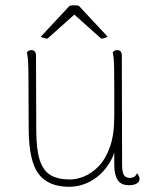

<svg xmlns="http://www.w3.org/2000/svg" viewBox="-20 -704 591 736"><path d="M430 -512Q438 -512 442.5 -506.5Q447 -501 447 -490L448 -72Q448 -44 455 -33Q462 -22 478 -22Q484 -22 492 -25Q500 -28 505 -40Q515 -29 515 -18Q515 -7 504 -0.5Q493 6 475 6Q444 6 431 -14Q418 -34 418 -73V-177L431 -185Q427 -124 400 -80Q373 -36 332 -12Q291 12 245 12Q166 12 128.5 -36.5Q91 -85 90 -207L89 -417Q89 -447 87.5 -469.5Q86 -492 83 -504Q86 -507 90 -509.5Q94 -512 101 -512Q109 -512 113.5 -506.5Q118 -501 118 -490L119 -206Q119 -133 132 -91.5Q145 -50 173.5 -33Q202 -16 248 -16Q273 -16 302 -27.5Q331 -39 357.5 -66Q384 -93 401 -139.5Q418 -186 418 -257Q418 -328 418 -372Q418 -416 417.5 -442Q417 -468 415.5 -481.5Q414 -495 412 -504Q415 -507 419 -509.5Q423 -512 430 -512ZM162 -556Q158 -556 148.5 -558Q139 -560 137 -564L247 -682Q253 -683 259 -683.5Q265 -684 270.5 -683.5Q276 -683 282 -682L392 -564Q388 -560 380.5 -558Q373 -556 368 -556L265 -648Z"/></svg>

Font: Arima Thin Thin
Style: Regular
Weight: 250
Version: Version 1.100